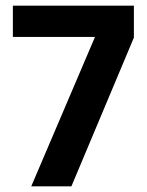

<svg xmlns="http://www.w3.org/2000/svg" viewBox="-20 -659 521 679"><path d="M90.5 0 316 -528.5H25.5V-639H453.5V-526L232.5 0Z"/></svg>

Font: Anek Tamil SemiBold
Style: Regular
Weight: 600
Version: Version 1.003